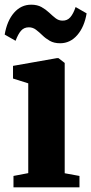

<svg xmlns="http://www.w3.org/2000/svg" viewBox="-28 -799 390 819"><path d="M29.5 0V-48.5L92.5 -60.5V-443.5L27.5 -464V-518L214.5 -551H221.5L248 -530.5V-60L311 -48.5V0ZM-8 -651.5Q2 -710.5 32 -744.8Q62 -779 105 -779Q131 -779 149.2 -768.8Q167.5 -758.5 181.8 -745Q196 -731.5 209.2 -721.2Q222.5 -711 238.5 -711Q259 -710.5 272 -725.5Q285 -740.5 294.5 -769L341.5 -742Q332 -684.5 301.8 -649.5Q271.5 -614.5 228.5 -614.5Q202.5 -614.5 184.5 -624.8Q166.5 -635 152.8 -648.5Q139 -662 125.5 -672.2Q112 -682.5 95 -682.5Q74.5 -682.5 61.8 -668Q49 -653.5 38.5 -625Z"/></svg>

Font: Merriweather 60pt ExtraBold
Style: Regular
Weight: 800
Version: Version 2.100